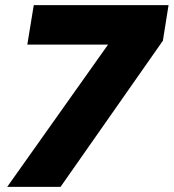

<svg xmlns="http://www.w3.org/2000/svg" viewBox="-20 -725 674 745"><path d="M8 0 439 -608 436 -552H86L111 -705H634L612 -567L215 0Z"/></svg>

Font: Mulish ExtraLight Black
Style: Italic
Weight: 900
Italic angle: -9°
Version: Version 3.603